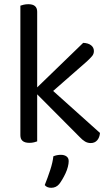

<svg xmlns="http://www.w3.org/2000/svg" viewBox="-20 -675 527 914"><path d="M157 -2Q152 0 142 2.5Q132 5 120 5Q77 5 77 -31V-648Q82 -650 92.5 -652.5Q103 -655 115 -655Q157 -655 157 -619V-259L376 -471Q400 -470 413.5 -459.5Q427 -449 427 -432Q427 -418 418 -407.5Q409 -397 394 -383L233 -242L456 -42Q454 -20 442.5 -7Q431 6 412 6Q397 6 384.5 -1.5Q372 -9 359 -23L157 -226ZM262 201Q247 219 224 219Q203 219 193 206Q207 171 219 134.5Q231 98 234 69Q251 62 270 62Q286 62 296.5 69.5Q307 77 307 92Q307 104 303 119.5Q299 135 292 150Q285 165 277 178.5Q269 192 262 201Z"/></svg>

Font: Baloo 2
Style: Regular
Weight: 400
Designer: Sarang Kulkarni and Ek Type
Foundry: Ek Type
Version: Version 1.640;hotconv 1.0.111;makeotfexe 2.5.65597; ttfautoh